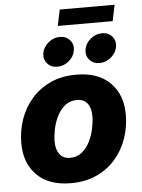

<svg xmlns="http://www.w3.org/2000/svg" viewBox="-60 -946 740 1004"><g transform="rotate(-5 310.0 -444.0)"><path d="M272.5 10.3Q156.2 10.3 93.5 -52.7Q30.8 -115.7 30.8 -219.7Q30.8 -286.1 51.8 -345.9Q72.8 -405.8 113.5 -452.4Q154.3 -499 213.1 -525.9Q272 -552.7 347.2 -552.7Q462.9 -552.7 525.6 -489.7Q588.4 -426.8 588.4 -322.8Q588.4 -256.8 567.4 -196.8Q546.4 -136.7 505.9 -90.1Q465.3 -43.5 406.5 -16.6Q347.7 10.3 272.5 10.3ZM278.8 -122.1Q315.4 -122.1 341.1 -143.1Q366.7 -164.1 382.8 -196.8Q398.9 -229.5 406.2 -265.1Q413.6 -300.8 413.6 -329.6Q413.6 -372.6 394.8 -396.5Q376 -420.4 340.3 -420.4Q303.7 -420.4 277.8 -399.7Q252 -378.9 235.8 -346.7Q219.7 -314.5 212.4 -279.1Q205.1 -243.7 205.1 -214.8Q205.1 -171.9 224.1 -147Q243.2 -122.1 278.8 -122.1ZM580.1 -899.4 562.5 -814.9H274.4L292 -899.4ZM253.9 -602.5Q220.7 -602.5 201.2 -625.2Q181.6 -647.9 186.5 -679.7Q192.4 -711.4 219.5 -734.1Q246.6 -756.8 279.8 -756.8Q312.5 -756.8 332.5 -734.1Q352.5 -711.4 346.7 -679.7Q341.8 -647.9 314.5 -625.2Q287.1 -602.5 253.9 -602.5ZM475.1 -602.5Q442.4 -602.5 422.6 -625.2Q402.8 -647.9 408.2 -679.7Q413.6 -711.4 440.7 -734.1Q467.8 -756.8 501 -756.8Q534.2 -756.8 554 -734.1Q573.7 -711.4 568.4 -679.7Q563 -647.9 535.6 -625.2Q508.3 -602.5 475.1 -602.5Z"/></g></svg>

Font: Inter Extra Bold
Style: Italic
Weight: 800
Italic angle: -9.39999°
Designer: Rasmus Andersson
Foundry: rsms
Version: Version 4.000;git-3c8e0fc